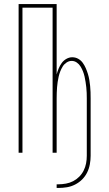

<svg xmlns="http://www.w3.org/2000/svg" viewBox="-20 -755 540 949"><path d="M260 174V156H268Q287 156 306 152.5Q325 149 341.5 140.5Q358 132 371.5 118.5Q385 105 393.5 88Q402 71 405.5 52.5Q409 34 409 15V-269Q409 -282 408.5 -296Q408 -310 406.5 -323.5Q405 -337 403 -350Q401 -363 398 -376.5Q395 -390 390 -402.5Q385 -415 378 -426.5Q371 -438 359.5 -446Q348 -454 334 -454Q321 -454 309 -446Q297 -438 290 -426.5Q283 -415 278 -402.5Q273 -390 270 -376.5Q267 -363 265 -350Q263 -337 262 -323.5Q261 -310 260.5 -296Q260 -282 260 -269V0H240V-717H91V0H72V-735H260V-387Q264 -402 270 -416.5Q276 -431 285 -443.5Q294 -456 308 -464Q322 -472 337 -472Q353 -472 366.5 -464.5Q380 -457 389 -444.5Q398 -432 404 -418Q410 -404 414.5 -389.5Q419 -375 421.5 -360Q424 -345 425.5 -330Q427 -315 427.5 -299.5Q428 -284 428 -269V15Q428 36 424 57.5Q420 79 410.5 98Q401 117 386 132Q371 147 351.5 157Q332 167 311 170.5Q290 174 268 174Z"/></svg>

Font: Iosevka Curly Thin
Style: Regular
Weight: 100
Monospace: yes
Designer: Belleve Invis
Foundry: Belleve Invis
Version: Version 22.1.2; ttfautohint (v1.8.4)